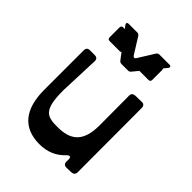

<svg xmlns="http://www.w3.org/2000/svg" viewBox="-229 -920 1054 1054"><g transform="rotate(45 298.0 -393.0)"><path d="M138 -659H215C220 -659 224 -660 226 -663L255 -625C260 -619 265 -616 273 -616H323C331 -616 336 -619 341 -625L369 -659H439C449 -659 454 -664 454 -674V-750C454 -754 453 -758 451 -760L469 -782C477 -792 473 -800 460 -800H384C376 -800 370 -797 366 -790L308 -697C302 -687 294 -687 287 -697L229 -790C225 -797 219 -800 211 -800H146C133 -800 129 -792 137 -782L150 -765H138C128 -765 123 -760 123 -750V-674C123 -664 128 -659 138 -659ZM522 -524C522 -540 513 -549 498 -548L450 -547C434 -546 425 -539 425 -523L426 -296C427 -161 366 -123 269 -123C188 -123 149 -133 149 -288L158 -522C159 -539 150 -547 134 -547H97C81 -547 73 -539 73 -522V-216C73 -65 139 14 265 14C325 14 373 -6 412 -47C428 -64 439 -60 438 -38V-25C437 -9 445 0 461 0L498 -1C514 -2 523 -10 523 -26Z"/></g></svg>

Font: OpenDyslexic3
Style: Regular
Weight: 400
Designer: Abelardo Gonzalez
Version: Version 3.001;PS 003.001;hotconv 1.0.88;makeotf.lib2.5.64775